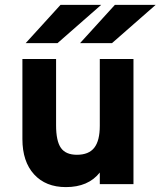

<svg xmlns="http://www.w3.org/2000/svg" viewBox="-20 -752 656 784"><path d="M249 12Q166.5 12 119 -40.2Q71.5 -92.5 71.5 -184V-511H209V-240.5Q209 -176 228.8 -148Q248.5 -120 294 -120Q342.5 -120 365 -148.8Q387.5 -177.5 387.5 -238.5V-511H525V0H387.5V-47.5Q340.5 12 249 12ZM307 -576 449 -732H615.5L437.5 -576ZM85 -576 227 -732H393L215 -576Z"/></svg>

Font: Overpass ExtraBold
Style: Regular
Weight: 800
Designer: Delve Withrington, Dave Bailey, Thomas Jockin
Foundry: Delve Fonts LLC
Version: Version 4.000; ttfautohint (v1.8.3)